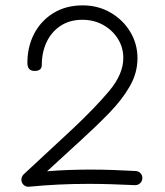

<svg xmlns="http://www.w3.org/2000/svg" viewBox="-20 -704 626 729"><path d="M111.3 -434.6Q84 -434.6 84 -465.3Q84 -526.4 109.6 -575.7Q135.3 -625 182.6 -654.3Q230 -683.6 293.9 -683.6Q352.5 -683.6 399.7 -656.2Q446.8 -628.9 474.4 -583.3Q502 -537.6 502 -482.9Q502 -427.2 472.9 -376.5Q443.8 -325.7 395.5 -275.9Q347.2 -226.1 289.1 -173.3L158.7 -53.7Q199.7 -57.1 241 -58.6Q282.2 -60.1 323.7 -60.1Q367.2 -60.1 408.7 -58.6Q450.2 -57.1 495.1 -54.7Q506.3 -54.2 513.7 -46.1Q521 -38.1 520.5 -26.9Q520 -15.6 511.7 -8.1Q503.4 -0.5 492.2 -1Q442.4 -3.4 400.9 -4.6Q359.4 -5.9 315.4 -5.9Q199.7 -5.9 90.8 4.9Q77.1 6.3 68.4 -3.4Q60.5 -11.7 61.3 -22.9Q62 -34.2 69.8 -42L253.9 -212.9Q339.8 -293.5 394 -357.9Q448.2 -422.4 448.2 -483.9Q448.2 -523.9 427.5 -556.9Q406.7 -589.8 371.6 -609.4Q336.4 -628.9 292.5 -628.9Q244.6 -628.9 210 -606Q175.3 -583 157 -544.2Q138.7 -505.4 138.7 -457.5Q138.7 -434.6 111.3 -434.6Z"/></svg>

Font: Mikhak Light
Style: Regular
Weight: 300
Designer: Amin Abedi
Version: Version 3.3